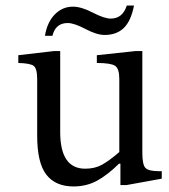

<svg xmlns="http://www.w3.org/2000/svg" viewBox="-20 -662 610 692"><path d="M563 -45V-18L436 5H414V-72H409Q366 -30 328.5 -10Q291 10 245 10Q180 10 147 -32.5Q114 -75 114 -173V-376Q114 -415 101.5 -424.5Q89 -434 46 -435V-463L175 -478H197V-186Q197 -54 287 -54Q322 -54 348 -68.5Q374 -83 410 -114V-377Q410 -415 394.5 -425Q379 -435 329 -435V-463L469 -478H493V-111Q493 -68 504.5 -56.5Q516 -45 553 -45ZM437 -642H463Q452 -586 426 -561Q400 -536 357 -536Q329 -536 288 -557.5Q247 -579 224 -579Q180 -579 169 -533H142Q150 -582 177.5 -610Q205 -638 243 -638Q273 -638 314.5 -616.5Q356 -595 379 -595Q422 -595 437 -642Z"/></svg>

Font: myMathFont
Style: Regular
Weight: 400
Designer: Ross Mills, John Hudson & Paul Hanslow, Tiro Typeworks Ltd; with prior portions MicroPress Inc., and Coen Hoffman. Math 
Foundry: Tiro Typeworks Ltd
Version: Version 2.13 b171